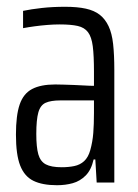

<svg xmlns="http://www.w3.org/2000/svg" viewBox="-20 -538 408 566"><path d="M148 8Q105 8 78.5 -5Q52 -18 39.5 -50Q27 -82 27 -141Q27 -198 38 -230Q49 -262 74.5 -275.5Q100 -289 143 -289Q154 -289 168 -288.5Q182 -288 198 -287.5Q214 -287 229 -286Q244 -285 257 -285V-327Q257 -374 253.5 -401.5Q250 -429 239.5 -443Q229 -457 209 -461.5Q189 -466 156 -466Q139 -466 120 -464.5Q101 -463 82.5 -460.5Q64 -458 48 -455V-506Q72 -511 103.5 -514.5Q135 -518 172 -518Q208 -518 233 -512.5Q258 -507 274 -494.5Q290 -482 300 -461Q310 -440 313.5 -408Q317 -376 317 -332V0H265L261 -68H256Q249 -37 232.5 -20.5Q216 -4 194.5 2Q173 8 148 8ZM162 -45Q182 -45 199 -48.5Q216 -52 228 -63Q240 -74 246 -95Q253 -120 255 -146Q257 -172 257 -205V-242H158Q130 -242 114.5 -235Q99 -228 93 -206.5Q87 -185 87 -143Q87 -104 93 -83Q99 -62 115 -53.5Q131 -45 162 -45Z"/></svg>

Font: Saira ExtraCondensed
Style: Regular
Weight: 400
Width: 2
Designer: Hector Gatti with collaboration of the Omnibus-Type team
Foundry: Omnibus-Type
Version: Version 1.101